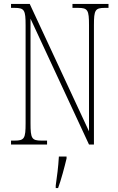

<svg xmlns="http://www.w3.org/2000/svg" viewBox="-20 -734 599 975"><path d="M36 0H219V-20H191C141 -20 135 -31 135 -108V-639L432 0H457V-606C457 -683 463 -694 513 -694H531V-714H348V-694H376C426 -694 432 -683 432 -606V-67L131 -714H36V-694H54C104 -694 110 -683 110 -606V-108C110 -31 104 -20 54 -20H36ZM263 208V221H275C290 181 308 113 318 71V61H279C276 114 270 159 263 208Z"/></svg>

Font: Noto Serif Hebrew ExtraCondensed Thin
Style: Regular
Weight: 100
Width: 2
Designer: Monotype Design Team
Foundry: Monotype Imaging Inc.
Version: Version 2.004